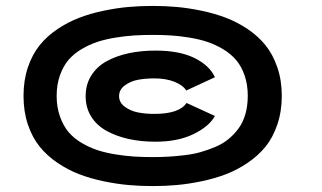

<svg xmlns="http://www.w3.org/2000/svg" viewBox="-20 -673 1090 649"><path d="M496.5 -44Q454.5 -44 414.8 -47.5Q375 -51 330.5 -60.2Q286 -69.5 248 -84Q210 -98.5 174.5 -122.5Q139 -146.5 114 -177.5Q89 -208.5 74.2 -252.2Q59.5 -296 59.5 -349Q59.5 -401.5 74.2 -445.2Q89 -489 114 -520Q139 -551 174.5 -574.8Q210 -598.5 248 -613Q286 -627.5 330.5 -636.8Q375 -646 414.8 -649.5Q454.5 -653 496.5 -653Q538 -653 577.2 -649.5Q616.5 -646 661 -636.8Q705.5 -627.5 743.5 -613Q781.5 -598.5 817 -574.8Q852.5 -551 877.5 -520Q902.5 -489 917.5 -445.2Q932.5 -401.5 932.5 -349Q932.5 -296.5 917.5 -252.2Q902.5 -208 877.5 -177.2Q852.5 -146.5 817 -122.5Q781.5 -98.5 743.5 -84Q705.5 -69.5 661 -60.2Q616.5 -51 577.2 -47.5Q538 -44 496.5 -44ZM496.5 -142Q525 -142 550 -143.5Q575 -145 604.5 -148.5Q634 -152 658.5 -159Q683 -166 708 -176.5Q733 -187 752.2 -202.8Q771.5 -218.5 786.5 -239Q801.5 -259.5 809.5 -287.5Q817.5 -315.5 817.5 -349Q817.5 -387 806.8 -418Q796 -449 778.2 -470Q760.5 -491 734 -506.8Q707.5 -522.5 680.5 -531.5Q653.5 -540.5 619.8 -546Q586 -551.5 557.8 -553.2Q529.5 -555 496.5 -555Q463 -555 434.2 -553.2Q405.5 -551.5 371.2 -546Q337 -540.5 309.5 -531.5Q282 -522.5 255.5 -506.8Q229 -491 211.2 -470Q193.5 -449 182.5 -418Q171.5 -387 171.5 -349Q171.5 -311 182.5 -279.8Q193.5 -248.5 211.2 -227.2Q229 -206 255.5 -190.2Q282 -174.5 309.5 -165.5Q337 -156.5 371.2 -151Q405.5 -145.5 434.2 -143.8Q463 -142 496.5 -142ZM706.5 -281Q687 -245.5 634.2 -219.8Q581.5 -194 505.5 -194Q456.5 -194 414.8 -203.2Q373 -212.5 340 -230.8Q307 -249 288.2 -279Q269.5 -309 269.5 -348Q269.5 -387 288.2 -417.2Q307 -447.5 340 -465.8Q373 -484 414.8 -493Q456.5 -502 505.5 -502Q586.5 -502 637.2 -477Q688 -452 706.5 -412L609.5 -367Q599 -384.5 570.5 -396.2Q542 -408 501.5 -408Q471 -408 446 -403.2Q421 -398.5 401.8 -384.2Q382.5 -370 382.5 -348Q382.5 -326.5 401.8 -312.2Q421 -298 446.2 -293Q471.5 -288 501.5 -288Q586 -288 610.5 -325Z"/></svg>

Font: League Mono Extended ExtraBold
Style: Regular
Weight: 800
Width: 9
Designer: Tyler Finck
Foundry: The League of Moveable Type / Tyler Finck
Version: Version 2.210